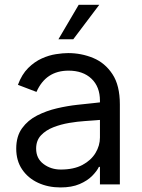

<svg xmlns="http://www.w3.org/2000/svg" viewBox="-20 -776 598 808"><path d="M400.6 0V-73.9H396.3Q387.8 -56.1 367.9 -35.9Q348 -15.6 315 -1.4Q282 12.8 234.4 12.8Q182.5 12.8 140.3 -6.7Q98 -26.3 73.2 -62.9Q48.3 -99.4 48.3 -150.6Q48.3 -202.4 72.8 -236.3Q97.3 -270.2 136.5 -290.1Q175.8 -310 220.3 -320.3Q264.9 -330.6 306.1 -335Q347.3 -339.5 375 -342.3L400.6 -345.2V-352.3Q400.6 -410.9 364.9 -444.8Q329.2 -478.7 268.5 -478.7Q172.9 -478.7 133.5 -389.2L55.4 -419Q71.7 -463.1 98.5 -489.7Q125.4 -516.3 155.9 -530Q186.4 -543.7 215.7 -548.1Q245 -552.6 267 -552.6Q322.4 -552.6 372.2 -532Q421.9 -511.4 453.1 -464.1Q484.4 -416.9 484.4 -336.6V0ZM400.6 -271.3 383.5 -269.9Q366.8 -268.5 336.6 -266.5Q306.5 -264.6 271.3 -258.7Q236.2 -252.8 204.4 -240.4Q172.6 -228 152.3 -206.3Q132.1 -184.7 132.1 -150.6Q132.1 -109 163.2 -85.8Q194.2 -62.5 235.8 -62.5Q290.5 -62.5 327.1 -82Q363.6 -101.6 382.1 -132.5Q400.6 -163.4 400.6 -197.4ZM225.9 -610.8 311.1 -755.7H397.7L288.4 -610.8Z"/></svg>

Font: Inter UI
Style: Regular
Weight: 400
Designer: Rasmus Andersson
Foundry: rsms
Version: Version 2.2